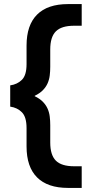

<svg xmlns="http://www.w3.org/2000/svg" viewBox="-20 -720 440 940"><path d="M313 200Q213 200 161.5 148.5Q110 97 110 -3V-93Q110 -147 87.5 -170Q65 -193 30 -198V-302Q65 -307 87.5 -329.5Q110 -352 110 -406V-497Q110 -597 161.5 -648.5Q213 -700 313 -700H380V-594H343Q281 -594 253.5 -566.5Q226 -539 226 -478V-393Q226 -371 223.5 -350.5Q221 -330 213 -312Q205 -294 190 -278.5Q175 -263 150 -251V-249Q175 -237 190 -221.5Q205 -206 213 -188Q221 -170 223.5 -149.5Q226 -129 226 -107V-22Q226 39 253.5 66.5Q281 94 343 94H380V200Z"/></svg>

Font: PT Root UI Bold
Style: Regular
Weight: 700
Designer: Vitaly Kuzmin
Foundry: ParaType Ltd.
Version: Version 2.000G